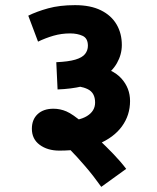

<svg xmlns="http://www.w3.org/2000/svg" viewBox="-20 -652 610 747"><path d="M222 -180Q287 -181 318.5 -200.5Q350 -220 350 -253Q350 -291 321.5 -305Q293 -319 244 -319L343 -399Q419 -384 452.5 -346.5Q486 -309 486 -259Q486 -204 454.5 -160.5Q423 -117 362 -91.5Q301 -66 211 -66Q165 -66 134.5 -88.5Q104 -111 104 -151Q104 -187 126.5 -208Q149 -229 188 -229Q214 -229 238.5 -218.5Q263 -208 304 -173L310 -158Q336 -136 364.5 -109Q393 -82 421 -53Q449 -24 471 5L374 75Q345 34 312.5 -4Q280 -42 249.5 -73Q219 -104 194 -124ZM90 -591Q122 -607 167 -619.5Q212 -632 272 -632Q332 -632 372.5 -612Q413 -592 433.5 -557Q454 -522 454 -477Q454 -440 435 -406.5Q416 -373 381 -352L373 -344Q342 -326 299.5 -316Q257 -306 204 -304L199 -410Q246 -412 273 -420Q300 -428 311 -442Q322 -456 322 -474Q322 -503 301.5 -512.5Q281 -522 253 -522Q219 -522 188 -513Q157 -504 128 -490Z"/></svg>

Font: Noto Sans Devanagari
Style: Bold
Weight: 700
Version: Version 2.003